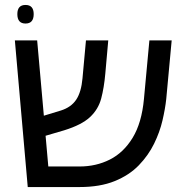

<svg xmlns="http://www.w3.org/2000/svg" viewBox="-20 -755 743 775"><path d="M92 0 40 -592H130L157 -288L226 -309Q267 -322 287.5 -352.5Q308 -383 313 -439L327 -592H417L405 -457Q400 -401 388.5 -357.5Q377 -314 343.5 -282.5Q310 -251 239 -229L164 -207L175 -83H301Q368 -83 423.5 -111Q479 -139 515.5 -199Q552 -259 561 -355L583 -592H673L651 -355Q647 -317 636 -269.5Q625 -222 602 -175Q579 -128 540.5 -88Q502 -48 443 -24Q384 0 301 0ZM83 -660Q50 -660 50 -698Q50 -735 83 -735Q116 -735 116 -698Q116 -660 83 -660Z"/></svg>

Font: Go Noto Kurrent-Regular
Style: Regular
Weight: 400
Designer: Monotype Design Team
Foundry: Monotype Imaging Inc.
Version: Version 2.012; ttfautohint (v1.8.4.7-5d5b)